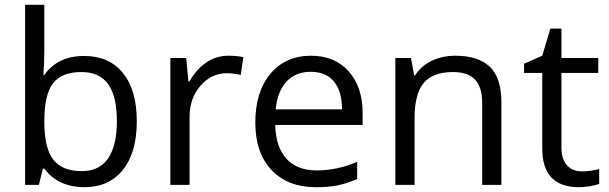

<svg xmlns="http://www.w3.org/2000/svg" viewBox="-20 -780 2569 810"><path d="M335 -543.9Q440.4 -543.9 498.8 -471.9Q557.1 -399.9 557.1 -268.1Q557.1 -136.2 498.3 -63.2Q439.5 9.8 335 9.8Q282.7 9.8 239.5 -9.5Q196.3 -28.8 167 -68.8H161.1L144 0H85.9V-759.8H167V-575.2Q167 -513.2 163.1 -463.9H167Q223.6 -543.9 335 -543.9ZM323.2 -476.1Q240.2 -476.1 203.6 -428.5Q167 -380.9 167 -268.1Q167 -155.3 204.6 -106.7Q242.2 -58.1 325.2 -58.1Q399.9 -58.1 436.5 -112.5Q473.1 -167 473.1 -269Q473.1 -373.5 436.5 -424.8Q399.9 -476.1 323.2 -476.1Z M942.9 -544.9Q978.5 -544.9 1006.8 -539.1L995.6 -463.9Q962.4 -471.2 937 -471.2Q872.1 -471.2 825.9 -418.5Q779.8 -365.7 779.8 -287.1V0H698.7V-535.2H765.6L774.9 -436H778.8Q808.6 -488.3 850.6 -516.6Q892.6 -544.9 942.9 -544.9Z M1313 9.8Q1194.3 9.8 1125.7 -62.5Q1057.1 -134.8 1057.1 -263.2Q1057.1 -392.6 1120.8 -468.8Q1184.6 -544.9 1292 -544.9Q1392.6 -544.9 1451.2 -478.8Q1509.8 -412.6 1509.8 -304.2V-252.9H1141.1Q1143.6 -158.7 1188.7 -109.9Q1233.9 -61 1315.9 -61Q1402.3 -61 1486.8 -97.2V-24.9Q1443.8 -6.3 1405.5 1.7Q1367.2 9.8 1313 9.8ZM1291 -477.1Q1226.6 -477.1 1188.2 -435.1Q1149.9 -393.1 1143.1 -318.8H1422.9Q1422.9 -395.5 1388.7 -436.3Q1354.5 -477.1 1291 -477.1Z M2014.2 0V-346.2Q2014.2 -411.6 1984.4 -443.8Q1954.6 -476.1 1891.1 -476.1Q1807.1 -476.1 1768.1 -430.7Q1729 -385.3 1729 -280.8V0H1647.9V-535.2H1713.9L1727.1 -461.9H1731Q1755.9 -501.5 1800.8 -523.2Q1845.7 -544.9 1900.9 -544.9Q1997.6 -544.9 2046.4 -498.3Q2095.2 -451.7 2095.2 -349.1V0Z M2434.6 -57.1Q2456.1 -57.1 2476.1 -60.3Q2496.1 -63.5 2507.8 -66.9V-4.9Q2494.6 1.5 2469 5.6Q2443.4 9.8 2422.9 9.8Q2267.6 9.8 2267.6 -153.8V-472.2H2190.9V-511.2L2267.6 -544.9L2301.8 -659.2H2348.6V-535.2H2503.9V-472.2H2348.6V-157.2Q2348.6 -108.9 2371.6 -83Q2394.5 -57.1 2434.6 -57.1Z"/></svg>

Font: f05544669
Style: Regular
Weight: 400
Foundry: Ascender Corporation
Version: Version 1.10